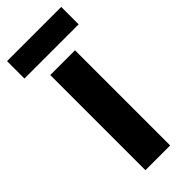

<svg xmlns="http://www.w3.org/2000/svg" viewBox="-248 -744 779 779"><g transform="rotate(-45 141.5 -355.0)"><path d="M212 0H70V-546H212ZM297 -710V-610H-14V-710Z"/></g></svg>

Font: Noto Sans Armenian SemiCondensed
Style: Bold
Weight: 700
Width: 4
Designer: Monotype Design Team
Foundry: Monotype Imaging Inc.
Version: Version 2.008; ttfautohint (v1.8.4.7-5d5b)